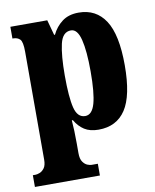

<svg xmlns="http://www.w3.org/2000/svg" viewBox="-86 -612 729 902"><g transform="rotate(-10 278.5 -160.5)"><path d="M7 225V169H20Q27 169 39.5 164.5Q52 160 62 146.5Q72 133 72 106V-409Q72 -456 60 -468Q48 -480 27 -480H24V-536H200L220 -463H224Q241 -499 272 -522.5Q303 -546 351 -546Q434 -546 478 -478.5Q522 -411 522 -265Q522 -120 478.5 -54Q435 12 349 12Q308 12 281.5 -5Q255 -22 237 -53H232Q234 -29 235 -1.5Q236 26 236 58V104Q236 132 246 146Q256 160 268 164.5Q280 169 287 169H317V225ZM298 -62Q331 -62 345 -112Q359 -162 359 -264Q359 -362 345.5 -416Q332 -470 301 -470Q261 -470 248.5 -415.5Q236 -361 236 -266Q236 -162 248.5 -112Q261 -62 298 -62Z"/></g></svg>

Font: Noto Serif Thai ExtraCondensed Black
Style: Regular
Weight: 900
Width: 2
Designer: Monotype Design Team
Foundry: Monotype Imaging Inc.
Version: Version 2.002; ttfautohint (v1.8.4.7-5d5b)